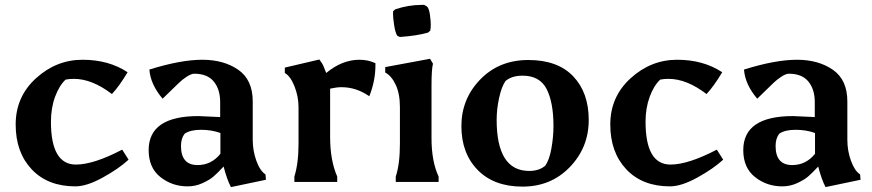

<svg xmlns="http://www.w3.org/2000/svg" viewBox="-20 -743 3562 784"><path d="M188 -246Q188 -71 290 -71Q362 -71 479 -132L505 -91Q465 -54 399.5 -18Q334 18 288 18Q175 18 109.5 -51.5Q44 -121 44 -234.5Q44 -348 127 -423.5Q210 -499 317 -499Q424 -499 501 -448Q467 -391 437 -359Q356 -421 282 -421Q263 -421 248 -418Q222 -394 205 -348Q188 -302 188 -246Z M880 -200Q844 -213 800.5 -213Q757 -213 734 -197Q719 -178 719 -147Q719 -69 787 -69Q843 -69 880 -115ZM746 18Q683 18 635 -20Q587 -58 587 -130Q587 -269 790 -269L879 -265V-326Q879 -378 853 -410Q827 -442 773 -442Q761 -442 742 -429.5Q723 -417 710 -404Q669 -365 644 -340Q594 -399 590 -459Q718 -499 806 -499Q894 -499 953 -458Q1012 -417 1012 -329V-172Q1012 -127 1027 -86Q1042 -45 1064 -31L1066 -9L923 21Q907 -9 893 -63Q867 -35 851 -21.5Q835 -8 806.5 5Q778 18 746 18Z M1357 0H1182V-22Q1199 -76 1199 -156V-305Q1199 -349 1182.5 -390.5Q1166 -432 1143 -445V-467L1284 -500L1294 -486Q1300 -477 1312 -445Q1377 -499 1448 -499Q1483 -499 1513 -485Q1513 -480 1513 -476Q1513 -413 1488 -350Q1435 -387 1374 -387Q1355 -387 1328 -381V-184Q1328 -88 1357 -22Z M1723 -717Q1732 -709 1735.5 -683Q1739 -657 1739 -643Q1739 -629 1737 -618L1728 -610Q1684 -597 1613 -592L1602 -597Q1594 -610 1589.5 -640Q1585 -670 1585 -681.5Q1585 -693 1585 -697L1594 -705Q1648 -723 1701 -723H1712ZM1742 -393V-179Q1742 -84 1771 -22V0H1596V-22Q1613 -73 1613 -157V-305Q1613 -360 1596 -396.5Q1579 -433 1553 -447V-469L1736 -503L1748 -483Q1742 -460 1742 -393Z M2113.5 19Q1997 19 1930.5 -49Q1864 -117 1864 -228Q1864 -339 1941 -418.5Q2018 -498 2137.5 -498Q2257 -498 2320.5 -431.5Q2384 -365 2384 -253Q2384 -141 2307 -61Q2230 19 2113.5 19ZM2240 -228Q2240 -325 2212 -379.5Q2184 -434 2114 -434Q2069 -434 2044 -412Q2028 -389 2018 -343Q2008 -297 2008 -254Q2008 -45 2141 -45Q2181 -45 2206 -66Q2223 -89 2231.5 -136.5Q2240 -184 2240 -228Z M2616 -246Q2616 -71 2718 -71Q2790 -71 2907 -132L2933 -91Q2893 -54 2827.5 -18Q2762 18 2716 18Q2603 18 2537.5 -51.5Q2472 -121 2472 -234.5Q2472 -348 2555 -423.5Q2638 -499 2745 -499Q2852 -499 2929 -448Q2895 -391 2865 -359Q2784 -421 2710 -421Q2691 -421 2676 -418Q2650 -394 2633 -348Q2616 -302 2616 -246Z M3308 -200Q3272 -213 3228.5 -213Q3185 -213 3162 -197Q3147 -178 3147 -147Q3147 -69 3215 -69Q3271 -69 3308 -115ZM3174 18Q3111 18 3063 -20Q3015 -58 3015 -130Q3015 -269 3218 -269L3307 -265V-326Q3307 -378 3281 -410Q3255 -442 3201 -442Q3189 -442 3170 -429.5Q3151 -417 3138 -404Q3097 -365 3072 -340Q3022 -399 3018 -459Q3146 -499 3234 -499Q3322 -499 3381 -458Q3440 -417 3440 -329V-172Q3440 -127 3455 -86Q3470 -45 3492 -31L3494 -9L3351 21Q3335 -9 3321 -63Q3295 -35 3279 -21.5Q3263 -8 3234.5 5Q3206 18 3174 18Z"/></svg>

Font: Asul
Style: Bold
Weight: 700
Designer: Mariela Monsalve
Foundry: Mariela Monsalve
Version: Version 1.002